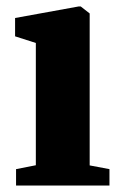

<svg xmlns="http://www.w3.org/2000/svg" viewBox="-20 -572 372 592"><path d="M29.5 0V-50.5L90.5 -62.5V-439.5L26.5 -460V-516.5L222 -552H229L256.5 -530.5V-62L317.5 -50.5V0Z"/></svg>

Font: Merriweather 60pt Black
Style: Regular
Weight: 900
Version: Version 2.100